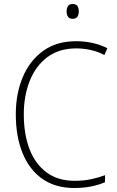

<svg xmlns="http://www.w3.org/2000/svg" viewBox="-20 -930 586 960"><path d="M361 -688Q275 -688 216.5 -644Q158 -600 128.5 -525Q99 -450 99 -359Q99 -258 128 -183.5Q157 -109 213.5 -67.5Q270 -26 353 -26Q400 -26 438 -34.5Q476 -43 505 -54V-19Q476 -6 437.5 2Q399 10 351 10Q257 10 192 -35.5Q127 -81 93 -164Q59 -247 59 -359Q59 -461 93.5 -543.5Q128 -626 195 -675Q262 -724 361 -724Q446 -724 517 -689L502 -655Q467 -673 431.5 -680.5Q396 -688 361 -688ZM343 -910Q361 -910 367.5 -899.5Q374 -889 374 -873Q374 -857 367 -846.5Q360 -836 343 -836Q327 -836 320 -846.5Q313 -857 313 -873Q313 -889 320 -899.5Q327 -910 343 -910Z"/></svg>

Font: Noto Sans Khmer UI SemiCondensed ExtraLight
Style: Regular
Weight: 200
Width: 4
Designer: Danh Hong and the Monotype Design Team
Foundry: Monotype Imaging Inc.
Version: Version 2.002; ttfautohint (v1.8.4.7-5d5b)